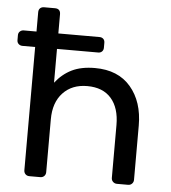

<svg xmlns="http://www.w3.org/2000/svg" viewBox="-51 -757 718 804"><g transform="rotate(5 307.5 -355.0)"><path d="M2.9 -563V-584Q2.9 -593.8 9.5 -599.9Q16.1 -606 25.9 -606H79.1V-687Q79.1 -698.2 85.4 -704.1Q91.8 -710 102.1 -710H147.9Q159.2 -710 165 -704.1Q170.9 -698.2 170.9 -687V-606H344.2Q354 -606 360.1 -600.1Q366.2 -594.2 366.2 -584V-563Q366.2 -553.2 360.1 -547.1Q354 -541 344.2 -541H170.9V-398.9Q199.7 -436 239.3 -455.6Q278.8 -475.1 336.9 -475.1Q434.1 -475.1 487.1 -413.1Q540 -351.1 540 -251V-22.9Q540 -13.2 533.4 -6.6Q526.9 0 517.1 0H470.2Q460.4 0 453.6 -6.6Q446.8 -13.2 446.8 -22.9V-245.1Q446.8 -316.9 411.9 -356.9Q377 -397 311 -397Q247.1 -397 209 -356.4Q170.9 -315.9 170.9 -245.1V-22.9Q170.9 -13.2 164.6 -6.6Q158.2 0 147.9 0H102.1Q91.8 0 85.4 -6.6Q79.1 -13.2 79.1 -22.9V-541H25.9Q16.1 -541 9.5 -547.1Q2.9 -553.2 2.9 -563Z"/></g></svg>

Font: Rubik AZ
Style: Regular
Weight: 400
Designer: Hubert and Fischer
Foundry: Hubert & Fischer
Version: Version 2.000